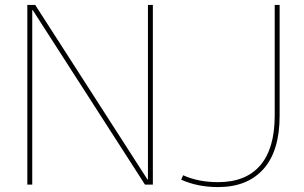

<svg xmlns="http://www.w3.org/2000/svg" viewBox="-20 -750 1237 780"><path d="M581 -21V-730H601V0H569L113 -709H111V0H91V-730H123L579 -21ZM716 -20 724 -38Q786 -10 866 -10Q979 -10 1037.5 -78.5Q1096 -147 1096 -280V-730H1116V-280Q1116 -137 1050.5 -63.5Q985 10 866 10Q783 10 716 -20Z"/></svg>

Font: Mplus 1p Thin
Style: Regular
Weight: 250
Version: Version 1.061